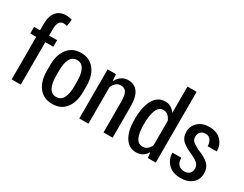

<svg xmlns="http://www.w3.org/2000/svg" viewBox="-81 -1276 2278 1790"><g transform="rotate(30 1058.0 -381.0)"><path d="M88.4 0V-457.5H24.4V-528.3H88.4V-596.2Q88.4 -682.1 126.5 -727.1Q164.6 -772 235.8 -772Q250 -772 263.9 -769.3Q277.8 -766.6 295.4 -761.7L285.6 -689Q277.8 -691.4 268.6 -692.9Q259.3 -694.3 247.6 -694.3Q216.3 -694.3 201.4 -669.4Q186.5 -644.5 186.5 -596.2V-528.3H272.5V-457.5H186.5V0Z M332.5 -297.4Q332.5 -404.8 383.8 -471.4Q435.1 -538.1 527.8 -538.1Q621.1 -538.1 672.4 -471.4Q723.6 -404.8 723.6 -297.4V-230Q723.6 -121.6 672.6 -55.9Q621.6 9.8 528.8 9.8Q435.1 9.8 383.8 -56.2Q332.5 -122.1 332.5 -230ZM430.7 -230Q430.7 -155.8 454.1 -110.4Q477.5 -64.9 528.8 -64.9Q578.6 -64.9 602.3 -110.6Q626 -156.2 626 -230V-297.4Q626 -370.6 602.1 -416.3Q578.1 -461.9 527.8 -461.9Q477.1 -461.9 453.9 -416.3Q430.7 -370.6 430.7 -297.4Z M906.2 -528.3 911.6 -457H913.1Q933.1 -495.6 964.1 -516.8Q995.1 -538.1 1035.2 -538.1Q1102.5 -538.1 1138.9 -488.5Q1175.3 -439 1175.3 -330.1V0H1077.1V-329.1Q1077.1 -402.8 1058.3 -431.9Q1039.6 -460.9 998.5 -460.9Q970.7 -460.9 949.7 -443.4Q928.7 -425.8 914.6 -394.5V0H816.4V-528.3Z M1267.1 -257.8Q1267.1 -387.2 1310.1 -462.6Q1353 -538.1 1433.6 -538.1Q1468.3 -538.1 1494.4 -522.9Q1520.5 -507.8 1540 -479L1541.5 -479.5V-761.7H1639.6V0H1554.2L1547.4 -56.2L1545.9 -56.6Q1525.9 -23.9 1498 -7.1Q1470.2 9.8 1432.6 9.8Q1352.5 9.8 1309.8 -59.3Q1267.1 -128.4 1267.1 -247.6ZM1364.7 -247.6Q1364.7 -162.6 1386.5 -114.7Q1408.2 -66.9 1457 -66.9Q1486.8 -66.9 1507.3 -83.3Q1527.8 -99.6 1541.5 -130.4V-393.1Q1527.8 -425.3 1507.3 -443.1Q1486.8 -460.9 1458 -460.9Q1409.2 -460.9 1387 -405.8Q1364.7 -350.6 1364.7 -257.8Z M1984.9 -132.3Q1984.9 -163.6 1966.6 -184.3Q1948.2 -205.1 1895 -231Q1815.9 -263.2 1779.1 -298.1Q1742.2 -333 1742.2 -391.6Q1742.2 -453.6 1787.6 -495.8Q1833 -538.1 1909.2 -538.1Q1988.3 -538.1 2034.2 -492.2Q2080.1 -446.3 2080.1 -374H1982.4Q1982.4 -412.6 1963.4 -439.2Q1944.3 -465.8 1909.2 -465.8Q1874.5 -465.8 1856 -445.1Q1837.4 -424.3 1837.4 -395.5Q1837.4 -364.7 1853.3 -347.7Q1869.1 -330.6 1924.8 -301.8Q2005.4 -271.5 2043 -234.6Q2080.6 -197.8 2080.6 -137.2Q2080.6 -70.3 2033.9 -30.3Q1987.3 9.8 1908.2 9.8Q1822.8 9.8 1775.4 -39.3Q1728 -88.4 1728 -158.2H1822.8Q1824.2 -106 1848.4 -83.7Q1872.6 -61.5 1909.7 -61.5Q1945.8 -61.5 1965.3 -81.1Q1984.9 -100.6 1984.9 -132.3Z"/></g></svg>

Font: Franco
Style: Regular
Weight: 400
Designer: Google
Version: Version 1.200311; 2013